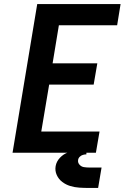

<svg xmlns="http://www.w3.org/2000/svg" viewBox="-20 -755 616 949"><path d="M42 0H454L472 -105H184L223 -337H443L461 -442H240L271 -630H559L576 -735H164ZM465 174 482 73H421Q421 73 421 73Q421 73 421 73H420Q407 73 394.5 71Q382 69 373 59Q364 49 366 36Q367 27 374 20Q381 13 390 10.5Q399 8 407 8V-14Q385 -14 362 -11.5Q339 -9 316.5 -1.5Q294 6 276.5 24.5Q259 43 255 66Q251 89 260.5 110Q270 131 288 144.5Q306 158 327.5 164.5Q349 171 372.5 172.5Q396 174 420 174Z"/></svg>

Font: Iosevka Sparkle Oblique
Style: Bold
Weight: 700
Italic angle: -9°
Designer: Belleve Invis
Foundry: Belleve Invis
Version: Version 4.5.0; ttfautohint (v1.8.3)